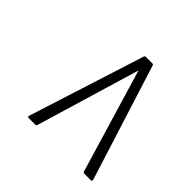

<svg xmlns="http://www.w3.org/2000/svg" viewBox="-101 -770 507 507"><g transform="rotate(45 152.0 -516.5)"><path d="M68 -350Q62 -350 65 -357L168 -680Q169 -683 173 -683H198Q200 -683 201 -680L303 -357Q305 -350 301 -350H276Q272 -350 271 -353L184 -644L97 -353Q96 -350 92 -350Z"/></g></svg>

Font: Sofia Sans Extra Condensed ExtraLight
Style: Italic
Weight: 250
Italic angle: -9°
Version: Version 4.100